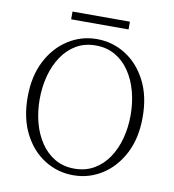

<svg xmlns="http://www.w3.org/2000/svg" viewBox="-89 -882 884 975"><g transform="rotate(10 353.0 -395.0)"><path d="M353 14Q273 14 205.5 -28Q138 -70 97.5 -149Q57 -228 57 -337Q57 -445 97.5 -523.5Q138 -602 205.5 -645Q273 -688 353 -688Q434 -688 501.5 -645.5Q569 -603 609.5 -524.5Q650 -446 650 -337Q650 -229 609.5 -150.5Q569 -72 501.5 -29Q434 14 353 14ZM353 -20Q410 -20 454 -45.5Q498 -71 528 -115.5Q558 -160 573 -217Q588 -274 588 -337Q588 -400 573 -457Q558 -514 528 -559Q498 -604 454 -629.5Q410 -655 353 -655Q296 -655 252.5 -629.5Q209 -604 179 -559Q149 -514 134 -457Q119 -400 119 -337Q119 -274 134 -217Q149 -160 179 -115.5Q209 -71 252.5 -45.5Q296 -20 353 -20ZM206 -764V-804H502V-764Z"/></g></svg>

Font: Source Serif Pro Light
Style: Regular
Weight: 300
Designer: Frank Grießhammer
Foundry: Adobe Systems Incorporated
Version: Version 3.001;hotconv 1.0.111;makeotfexe 2.5.65597